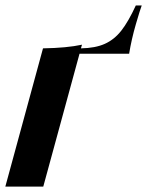

<svg xmlns="http://www.w3.org/2000/svg" viewBox="-32 -694 547 714"><path d="M495.1 -673.8Q489.3 -659.2 473.1 -603.5Q457 -547.9 448.2 -494.1H263.7L128.9 0H-12.2L127.9 -514.2Q216.3 -515.6 272.9 -527.8L269 -514.2Q322.3 -515.1 357.4 -530.8Q392.6 -546.4 418.9 -579.8Q445.3 -613.3 473.1 -673.8Z"/></svg>

Font: PlayfairDisplay-BoldItalic
Style: Bold Italic
Weight: 700
Italic angle: -14.9847°
Designer: Claus Eggers Sørensen
Foundry: Claus Eggers Sørensen
Version: Version 1.002;PS 001.002;hotconv 1.0.70;makeotf.lib2.5.58329